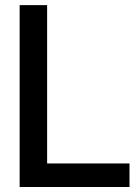

<svg xmlns="http://www.w3.org/2000/svg" viewBox="-20 -748 562 768"><path d="M58.6 0V-727.5H168.5V-94.2H498V0Z"/></svg>

Font: Inter Tight Medium
Style: Regular
Weight: 500
Designer: Rasmus Andersson
Foundry: rsms
Version: Version 3.004; ttfautohint (v1.8.4.7-5d5b)